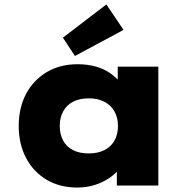

<svg xmlns="http://www.w3.org/2000/svg" viewBox="-20 -832 851 861"><path d="M326 9Q248 9 189 -26Q130 -61 97 -123.5Q64 -186 64 -267Q64 -349 97 -411Q130 -473 189.5 -508.5Q249 -544 328 -544Q372 -544 409.5 -533.5Q447 -523 474.5 -503.5Q502 -484 520.5 -461.5Q539 -439 548 -414L508 -412V-533H690V0H504V-138L543 -130Q536 -103 517.5 -78Q499 -53 470 -33.5Q441 -14 405 -2.5Q369 9 326 9ZM378 -144Q418 -144 447.5 -158.5Q477 -173 493 -201Q509 -229 509 -267Q509 -305 493 -333Q477 -361 447.5 -376Q418 -391 378 -391Q337 -391 308 -376Q279 -361 263.5 -333Q248 -305 248 -267Q248 -229 263.5 -201Q279 -173 308 -158.5Q337 -144 378 -144ZM316 -581 262 -663 457 -812 534 -698Z"/></svg>

Font: Lexend Exa ExtraBold
Style: Regular
Weight: 800
Designer: Bonnie Shaver-Troup, Thomas Jockin
Foundry: Lexend
Version: Version 1.007